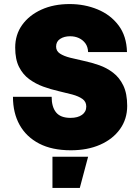

<svg xmlns="http://www.w3.org/2000/svg" viewBox="-20 -730 690 948"><path d="M330 12Q237 12 173.5 -21Q110 -54 77 -113Q44 -172 44 -252H235Q235 -202 257 -175Q279 -148 328 -148Q364 -148 385 -163Q406 -178 406 -204Q406 -228 387 -241.5Q368 -255 336.5 -263.5Q305 -272 267.5 -280.5Q230 -289 193 -302.5Q156 -316 124.5 -339Q93 -362 74 -399.5Q55 -437 55 -495Q55 -559 89.5 -607Q124 -655 184.5 -682.5Q245 -710 324 -710Q398 -710 462 -683.5Q526 -657 565.5 -604.5Q605 -552 607 -473H415Q414 -499 401.5 -516Q389 -533 369.5 -542Q350 -551 326 -551Q297 -551 277 -538Q257 -525 257 -500Q257 -478 276 -465.5Q295 -453 326.5 -445Q358 -437 395.5 -429Q433 -421 470 -408Q507 -395 538.5 -371Q570 -347 589 -307.5Q608 -268 608 -207Q608 -142 572.5 -92.5Q537 -43 474.5 -15.5Q412 12 330 12ZM239 198V44H415L374 198Z"/></svg>

Font: Azeret Mono Thin ExtraBold
Style: Regular
Weight: 800
Version: Version 1.002